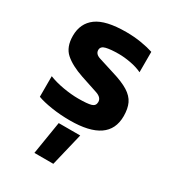

<svg xmlns="http://www.w3.org/2000/svg" viewBox="-173 -582 818 905"><g transform="rotate(30 235.5 -129.0)"><path d="M224 10Q171 10 123 2.5Q75 -5 46 -16V-128Q81 -114 125 -106.5Q169 -99 206 -99Q256 -99 276.5 -105Q297 -111 297 -132Q297 -156 265.5 -167Q234 -178 172 -198Q107 -220 72 -251Q37 -282 37 -343Q37 -411 86.5 -447.5Q136 -484 246 -484Q290 -484 329 -477.5Q368 -471 395 -462V-351Q368 -364 333 -370.5Q298 -377 268 -377Q225 -377 199.5 -371Q174 -365 174 -345Q174 -323 201.5 -314Q229 -305 287 -287Q344 -270 376 -250Q408 -230 421 -202.5Q434 -175 434 -134Q434 10 224 10ZM156 226 185 47H302L259 226Z"/></g></svg>

Font: Kanit Medium
Style: Regular
Weight: 500
Designer: Katatrad Team
Foundry: CadsonDemak
Version: Version 2.000; ttfautohint (v1.8.3)